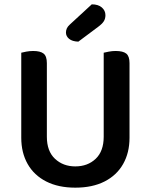

<svg xmlns="http://www.w3.org/2000/svg" viewBox="-20 -850 695 885"><path d="M327 15Q249 15 193 -13.5Q137 -42 107.5 -94Q78 -146 78 -215V-288H196V-220Q196 -153 233.5 -118Q271 -83 327 -83Q384 -83 421 -118Q458 -153 458 -220V-288H577V-215Q577 -146 547.5 -94Q518 -42 462 -13.5Q406 15 327 15ZM196 -253H78V-607Q85 -609 101 -612Q117 -615 133 -615Q166 -615 181 -603Q196 -591 196 -559ZM577 -252H458V-607Q466 -609 481.5 -612Q497 -615 513 -615Q547 -615 562 -603Q577 -591 577 -559ZM302 -737 403 -830Q433 -830 449.5 -815.5Q466 -801 466 -780Q466 -764 458.5 -752Q451 -740 432 -726L341 -658Q313 -659 298.5 -671Q284 -683 284 -700Q284 -710 288 -719Q292 -728 302 -737Z"/></svg>

Font: BalooTamma2SemiBold
Style: Regular
Weight: 600
Designer: Divya Kowshik, Shuchita Grover and Ek Type
Foundry: Ek Type
Version: Version 1.700